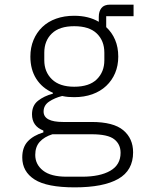

<svg xmlns="http://www.w3.org/2000/svg" viewBox="-20 -596 640 828"><path d="M554 61Q554 139 490 175.5Q426 212 302 212Q182 212 129 178Q76 144 76 83Q76 39 100 13.5Q124 -12 167 -25V-33Q118 -52 118 -103Q118 -141 144 -161.5Q170 -182 208 -192V-196Q162 -216 136.5 -256Q111 -296 111 -352Q111 -391 124.5 -423.5Q138 -456 162.5 -479.5Q187 -503 222 -515.5Q257 -528 300 -528Q362 -528 406 -502V-523Q406 -547 417.5 -561.5Q429 -576 455 -576H556V-526H438V-479Q463 -456 476.5 -424Q490 -392 490 -352Q490 -313 476.5 -281Q463 -249 438 -225.5Q413 -202 378 -189.5Q343 -177 300 -177Q286 -177 274 -178Q262 -179 248 -182Q216 -174 192 -158Q168 -142 168 -115Q168 -70 252 -70H375Q469 -70 511.5 -34.5Q554 1 554 61ZM500 63Q500 26 472.5 4.5Q445 -17 375 -17H206Q171 -6 151.5 15.5Q132 37 132 72Q132 113 165.5 139.5Q199 166 267 166H334Q411 166 455.5 140.5Q500 115 500 63ZM300 -222Q365 -222 397.5 -254Q430 -286 430 -336V-369Q430 -420 397.5 -451.5Q365 -483 300 -483Q236 -483 203.5 -451.5Q171 -420 171 -369V-336Q171 -286 204 -254Q237 -222 300 -222Z"/></svg>

Font: IBM Plex Mono Light
Style: Regular
Weight: 300
Monospace: yes
Designer: Mike Abbink, Paul van der Laan, Pieter van Rosmalen
Foundry: Bold Monday
Version: Version 2.3